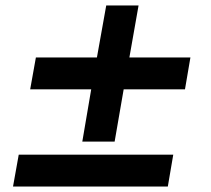

<svg xmlns="http://www.w3.org/2000/svg" viewBox="-20 -685 776 705"><path d="M282.2 -165 314.9 -356.9H90.8L111.8 -474.1H335.9L370.1 -665H488.8L455.1 -474.1H679.2L659.2 -356.9H434.1L400.9 -165ZM27.8 0 48.8 -117.2H616.2L596.2 0Z"/></svg>

Font: Archivo Expanded ExtraBold
Style: Italic
Weight: 800
Width: 7
Italic angle: -10°
Designer: Hector Gatti
Foundry: Omnibus-Type
Version: Version 2.001